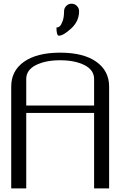

<svg xmlns="http://www.w3.org/2000/svg" viewBox="-20 -1041 706 1061"><path d="M417 -978.5Q417 -923.8 373.5 -883.8Q330.1 -843.8 305.7 -843.8Q292 -843.8 292 -888.7Q300.8 -888.7 309.1 -895Q317.4 -901.4 325.7 -923.3Q334 -945.3 334 -978.5Q334 -996.1 346.2 -1008.3Q358.4 -1020.5 375 -1020.5Q392.6 -1020.5 404.8 -1008.3Q417 -996.1 417 -978.5ZM583 0H500V-417H125V0H42V-562.5Q42 -650.4 113.3 -700.2Q184.6 -750 312.5 -750Q441.4 -750 512.2 -699.7Q583 -649.4 583 -562.5ZM125 -458H500V-604.5Q500 -654.3 446.8 -681.2Q393.6 -708 312.5 -708Q231.4 -708 178.2 -681.2Q125 -654.3 125 -604.5Z"/></svg>

Font: okolaks
Style: Regular
Weight: 500
Version: Version 000.6.0